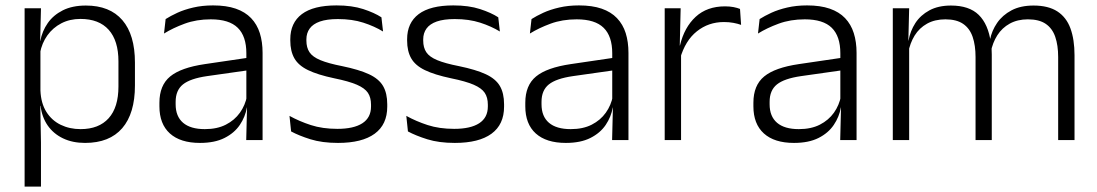

<svg xmlns="http://www.w3.org/2000/svg" viewBox="-20 -518 4058 710"><path d="M294.5 10.5Q248 10.5 212.8 -6.5Q177.5 -23.5 156.2 -54.2Q135 -85 130 -126.5H110L129.5 -183Q131.5 -136 151.5 -104.2Q171.5 -72.5 204.5 -56.5Q237.5 -40.5 278 -40.5Q345.5 -40.5 381.8 -80.8Q418 -121 418 -198V-291Q418 -367.5 382 -407.8Q346 -448 277.5 -448Q238 -448 206.8 -431.8Q175.5 -415.5 155.2 -387.2Q135 -359 128 -322L111.5 -366.5H129Q136 -403 156.5 -432.5Q177 -462 212.2 -479.8Q247.5 -497.5 297.5 -497.5Q386 -497.5 432.5 -443.5Q479 -389.5 479 -286.5V-202Q479 -98.5 432 -44Q385 10.5 294.5 10.5ZM131.5 172H71V-487.5H131.5L128.5 -366L129.5 -346V-139.5L129 -125.5L131.5 9Z M951 0H890.5L893.5 -121.5L891 -131V-288.5V-321Q891 -384 859.2 -415.2Q827.5 -446.5 759.5 -446.5Q706.5 -446.5 663 -430.5Q619.5 -414.5 586.5 -394L592.5 -447.5Q610.5 -459 636 -470.8Q661.5 -482.5 694.8 -490.2Q728 -498 768 -498Q817 -498 851.8 -486Q886.5 -474 908.5 -451Q930.5 -428 940.8 -395.5Q951 -363 951 -322.5ZM719.5 10.5Q647 10.5 608.2 -24.5Q569.5 -59.5 569.5 -125V-138Q569.5 -202.5 609.2 -235.2Q649 -268 738 -281L901 -305L904 -259L745.5 -236.5Q683.5 -227.5 656.5 -205.8Q629.5 -184 629.5 -141.5V-132.5Q629.5 -87.5 657 -64Q684.5 -40.5 737.5 -40.5Q783 -40.5 815.2 -57Q847.5 -73.5 867.2 -101.2Q887 -129 893.5 -163.5L905.5 -120.5H893Q887 -86 866.8 -56Q846.5 -26 810.2 -7.8Q774 10.5 719.5 10.5Z M1230 10.5Q1171 10.5 1128 -3Q1085 -16.5 1056.5 -32L1050.5 -89.5Q1086.5 -69.5 1129.5 -55.5Q1172.5 -41.5 1227.5 -41.5Q1288 -41.5 1320 -62.2Q1352 -83 1352 -124V-131Q1352 -157.5 1340.5 -174.8Q1329 -192 1299.5 -204.8Q1270 -217.5 1216 -228.5Q1154.5 -241.5 1119 -258.8Q1083.5 -276 1068.5 -302.5Q1053.5 -329 1053.5 -368V-373Q1053.5 -433.5 1096.2 -465.8Q1139 -498 1224.5 -498Q1281.5 -498 1323 -484.5Q1364.5 -471 1390.5 -454L1396.5 -401.5Q1364.5 -421 1323.5 -434.2Q1282.5 -447.5 1229.5 -447.5Q1189 -447.5 1163.2 -438.5Q1137.5 -429.5 1125.2 -412.5Q1113 -395.5 1113 -372.5V-368Q1113 -342 1124.5 -324.8Q1136 -307.5 1165 -295.5Q1194 -283.5 1245 -273.5Q1308 -260.5 1344.5 -243.5Q1381 -226.5 1396.5 -200Q1412 -173.5 1412 -132.5V-123.5Q1412 -57.5 1365.5 -23.5Q1319 10.5 1230 10.5Z M1662 10.5Q1603 10.5 1560 -3Q1517 -16.5 1488.5 -32L1482.5 -89.5Q1518.5 -69.5 1561.5 -55.5Q1604.5 -41.5 1659.5 -41.5Q1720 -41.5 1752 -62.2Q1784 -83 1784 -124V-131Q1784 -157.5 1772.5 -174.8Q1761 -192 1731.5 -204.8Q1702 -217.5 1648 -228.5Q1586.5 -241.5 1551 -258.8Q1515.5 -276 1500.5 -302.5Q1485.5 -329 1485.5 -368V-373Q1485.5 -433.5 1528.2 -465.8Q1571 -498 1656.5 -498Q1713.5 -498 1755 -484.5Q1796.5 -471 1822.5 -454L1828.5 -401.5Q1796.5 -421 1755.5 -434.2Q1714.5 -447.5 1661.5 -447.5Q1621 -447.5 1595.2 -438.5Q1569.5 -429.5 1557.2 -412.5Q1545 -395.5 1545 -372.5V-368Q1545 -342 1556.5 -324.8Q1568 -307.5 1597 -295.5Q1626 -283.5 1677 -273.5Q1740 -260.5 1776.5 -243.5Q1813 -226.5 1828.5 -200Q1844 -173.5 1844 -132.5V-123.5Q1844 -57.5 1797.5 -23.5Q1751 10.5 1662 10.5Z M2304 0H2243.5L2246.5 -121.5L2244 -131V-288.5V-321Q2244 -384 2212.2 -415.2Q2180.5 -446.5 2112.5 -446.5Q2059.5 -446.5 2016 -430.5Q1972.5 -414.5 1939.5 -394L1945.5 -447.5Q1963.5 -459 1989 -470.8Q2014.5 -482.5 2047.8 -490.2Q2081 -498 2121 -498Q2170 -498 2204.8 -486Q2239.5 -474 2261.5 -451Q2283.5 -428 2293.8 -395.5Q2304 -363 2304 -322.5ZM2072.5 10.5Q2000 10.5 1961.2 -24.5Q1922.5 -59.5 1922.5 -125V-138Q1922.5 -202.5 1962.2 -235.2Q2002 -268 2091 -281L2254 -305L2257 -259L2098.5 -236.5Q2036.5 -227.5 2009.5 -205.8Q1982.5 -184 1982.5 -141.5V-132.5Q1982.5 -87.5 2010 -64Q2037.5 -40.5 2090.5 -40.5Q2136 -40.5 2168.2 -57Q2200.5 -73.5 2220.2 -101.2Q2240 -129 2246.5 -163.5L2258.5 -120.5H2246Q2240 -86 2219.8 -56Q2199.5 -26 2163.2 -7.8Q2127 10.5 2072.5 10.5Z M2495 -301.5 2479.5 -348 2494.5 -350Q2510.5 -417 2552.5 -455.8Q2594.5 -494.5 2661 -494.5Q2678.5 -494.5 2692.5 -491.8Q2706.5 -489 2716.5 -485L2720.5 -426Q2708 -430.5 2692 -433.5Q2676 -436.5 2657 -436.5Q2600 -436.5 2557 -402.2Q2514 -368 2495 -301.5ZM2498.5 0H2438V-487.5H2497L2493.5 -341L2498.5 -336Z M3147.5 0H3087L3090 -121.5L3087.5 -131V-288.5V-321Q3087.5 -384 3055.8 -415.2Q3024 -446.5 2956 -446.5Q2903 -446.5 2859.5 -430.5Q2816 -414.5 2783 -394L2789 -447.5Q2807 -459 2832.5 -470.8Q2858 -482.5 2891.2 -490.2Q2924.5 -498 2964.5 -498Q3013.5 -498 3048.2 -486Q3083 -474 3105 -451Q3127 -428 3137.2 -395.5Q3147.5 -363 3147.5 -322.5ZM2916 10.5Q2843.5 10.5 2804.8 -24.5Q2766 -59.5 2766 -125V-138Q2766 -202.5 2805.8 -235.2Q2845.5 -268 2934.5 -281L3097.5 -305L3100.5 -259L2942 -236.5Q2880 -227.5 2853 -205.8Q2826 -184 2826 -141.5V-132.5Q2826 -87.5 2853.5 -64Q2881 -40.5 2934 -40.5Q2979.5 -40.5 3011.8 -57Q3044 -73.5 3063.8 -101.2Q3083.5 -129 3090 -163.5L3102 -120.5H3089.5Q3083.5 -86 3063.2 -56Q3043 -26 3006.8 -7.8Q2970.5 10.5 2916 10.5Z M3953.5 0H3893V-307Q3893 -350.5 3882.2 -381.8Q3871.5 -413 3847 -429.8Q3822.5 -446.5 3781 -446.5Q3743 -446.5 3714.2 -430.8Q3685.5 -415 3668 -387.5Q3650.5 -360 3644 -325.5L3632.5 -371H3641Q3647.5 -404.5 3667.2 -433.2Q3687 -462 3720.5 -479.8Q3754 -497.5 3802 -497.5Q3856.5 -497.5 3890 -475.8Q3923.5 -454 3938.5 -412.8Q3953.5 -371.5 3953.5 -313.5ZM3342 0H3281.5V-487.5H3342L3339 -366.5L3342 -363.5ZM3647.5 0H3587.5V-307Q3587.5 -350 3576.8 -381.5Q3566 -413 3541.5 -429.8Q3517 -446.5 3476 -446.5Q3437 -446.5 3408.2 -430.5Q3379.5 -414.5 3362.2 -386.5Q3345 -358.5 3338.5 -322.5L3325 -367.5H3339.5Q3346 -403.5 3365 -432.8Q3384 -462 3417 -479.8Q3450 -497.5 3496.5 -497.5Q3564 -497.5 3599.2 -463Q3634.5 -428.5 3644 -360.5Q3646 -350 3646.8 -338.8Q3647.5 -327.5 3647.5 -316Z"/></svg>

Font: Anek Devanagari Medium Light
Style: Regular
Weight: 300
Version: Version 1.003